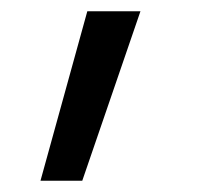

<svg xmlns="http://www.w3.org/2000/svg" viewBox="-20 -150 357 340"><path d="M51.7 170 134.6 -130H228.7L125.7 170Z"/></svg>

Font: M PLUS 1 Thin
Style: Regular
Weight: 100
Designer: Coji Morishita
Foundry: UNDERFOREST DESIGN
Version: Version 1.001